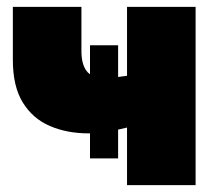

<svg xmlns="http://www.w3.org/2000/svg" viewBox="-20 -540 653 560"><path d="M242.5 -78V-408H324.5V-78ZM350.5 0V-168Q319 -160 292 -155.5Q265 -151 238.5 -151Q175.5 -151 125.5 -172.5Q75.5 -194 46.5 -241Q17.5 -288 17.5 -365V-520H217.5V-391Q217.5 -353 232.5 -333Q247.5 -313 283.5 -313Q306 -313 321.2 -315Q336.5 -317 350.5 -319V-520H550.5V0Z"/></svg>

Font: Geologica Black
Style: Regular
Weight: 900
Designer: Sindre Bremnes, Frode Helland
Foundry: Monokrom Skriftforlag AS
Version: Version 1.010;gftools[0.9.28]